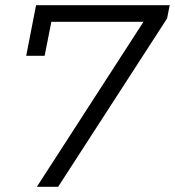

<svg xmlns="http://www.w3.org/2000/svg" viewBox="-20 -720 674 740"><path d="M122 0 533 -636H178L152 -505H81L119 -700H634L624 -649L204 0Z"/></svg>

Font: Montserrat
Style: Italic
Weight: 400
Italic angle: -11.3°
Designer: Julieta Ulanovsky
Foundry: Julieta Ulanovsky
Version: Version 9.000; ttfautohint (v1.8.4.7-5d5b)